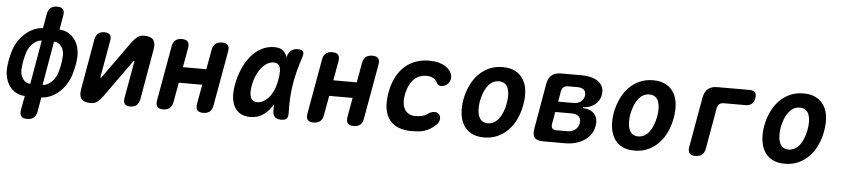

<svg xmlns="http://www.w3.org/2000/svg" viewBox="-55 -1038 6704 1526"><g transform="rotate(5 3297.0 -275.0)"><path d="M266 114Q260 147 241 163.5Q222 180 188 180Q154 180 141 163.5Q128 147 133 114L154 0Q115 -2 84.5 -18.5Q54 -35 33 -63Q12 -91 2 -128.5Q-8 -166 -6 -208Q-4 -242 2.5 -275.5Q9 -309 19 -343Q31 -385 54 -421.5Q77 -458 107.5 -486Q138 -514 174.5 -531Q211 -548 251 -550L271 -664Q277 -697 296 -713.5Q315 -730 349 -730Q383 -730 396 -713.5Q409 -697 403 -664L383 -550Q422 -548 452.5 -531Q483 -514 504 -486Q525 -458 535 -421.5Q545 -385 543 -343Q541 -309 534.5 -275.5Q528 -242 518 -208Q506 -166 483 -128.5Q460 -91 429.5 -63Q399 -35 362.5 -18.5Q326 -2 286 0ZM189 -100 250 -451Q232 -451 214 -442Q196 -433 180.5 -418.5Q165 -404 153 -385Q141 -366 135 -346Q124 -311 117.5 -275.5Q111 -240 109 -206Q108 -185 114 -166Q120 -147 130.5 -132Q141 -117 156 -108.5Q171 -100 189 -100ZM348 -451 287 -100Q305 -100 323 -108.5Q341 -117 356.5 -132Q372 -147 384.5 -166Q397 -185 403 -206Q414 -240 420 -275.5Q426 -311 428 -346Q429 -366 423.5 -385Q418 -404 407.5 -418.5Q397 -433 381.5 -442Q366 -451 348 -451Z M595 -91 666 -497Q673 -529 691 -544.5Q709 -560 740 -560Q772 -560 785 -544.5Q798 -529 792 -497L740 -203Q739 -200 739.5 -198.5Q740 -197 743 -197Q745 -197 746.5 -198.5Q748 -200 750 -203L959 -495Q981 -525 1002.5 -542.5Q1024 -560 1059 -560Q1110 -560 1130.5 -535Q1151 -510 1142 -459L1071 -53Q1064 -21 1046 -5.5Q1028 10 997 10Q965 10 952 -5.5Q939 -21 945 -53L997 -347Q998 -350 997 -351.5Q996 -353 994 -353Q992 -353 990.5 -351.5Q989 -350 987 -347L778 -55Q756 -25 734.5 -7.5Q713 10 678 10Q627 10 606.5 -15Q586 -40 595 -91Z M1258 10Q1225 10 1211.5 -6.5Q1198 -23 1204 -56L1282 -494Q1287 -527 1306.5 -543.5Q1326 -560 1359 -560Q1393 -560 1406 -543.5Q1419 -527 1414 -494L1386 -338H1573L1601 -494Q1607 -527 1626 -543.5Q1645 -560 1679 -560Q1712 -560 1725.5 -543.5Q1739 -527 1733 -494L1655 -56Q1650 -23 1630.5 -6.5Q1611 10 1578 10Q1544 10 1531 -6.5Q1518 -23 1523 -56L1551 -212H1364L1336 -56Q1330 -23 1311 -6.5Q1292 10 1258 10Z M1952 10Q1916 10 1885 -3.5Q1854 -17 1833.5 -46Q1813 -75 1805.5 -121.5Q1798 -168 1810 -234Q1822 -301 1847.5 -361Q1873 -421 1909.5 -465Q1946 -509 1993.5 -534.5Q2041 -560 2098 -560Q2145 -560 2169 -537Q2190 -518 2199 -488Q2201 -494 2203 -501Q2213 -531 2234 -545.5Q2255 -560 2285 -560Q2316 -560 2325.5 -545.5Q2335 -531 2325 -501Q2307 -446 2292.5 -392Q2278 -338 2269 -283.5Q2260 -229 2256.5 -171Q2253 -113 2255 -48Q2256 -18 2244 -4Q2232 10 2201 10Q2170 10 2152 -4Q2134 -18 2133 -48Q2132 -78 2132 -106Q2123 -92 2114 -79Q2085 -37 2044.5 -13.5Q2004 10 1952 10ZM1998 -112Q2021 -112 2044 -123.5Q2067 -135 2088 -158.5Q2109 -182 2125 -217Q2140 -249 2148 -291L2150 -303Q2155 -328 2156 -352Q2159 -377 2154.5 -396Q2150 -415 2138 -426.5Q2126 -438 2103 -438Q2074 -438 2048 -422Q2022 -406 2001 -378Q1980 -350 1964.5 -313Q1949 -276 1943 -234Q1933 -179 1946 -145.5Q1959 -112 1998 -112Z M2458 10Q2425 10 2411.5 -6.5Q2398 -23 2404 -56L2482 -494Q2487 -527 2506.5 -543.5Q2526 -560 2559 -560Q2593 -560 2606 -543.5Q2619 -527 2614 -494L2586 -338H2773L2801 -494Q2807 -527 2826 -543.5Q2845 -560 2879 -560Q2912 -560 2925.5 -543.5Q2939 -527 2933 -494L2855 -56Q2850 -23 2830.5 -6.5Q2811 10 2778 10Q2744 10 2731 -6.5Q2718 -23 2723 -56L2751 -212H2564L2536 -56Q2530 -23 2511 -6.5Q2492 10 2458 10Z M3031 -277Q3044 -352 3073 -406Q3102 -460 3142 -494Q3182 -528 3230.5 -544Q3279 -560 3331 -560Q3374 -560 3406.5 -551.5Q3439 -543 3461.5 -528.5Q3484 -514 3497.5 -496Q3511 -478 3515 -460Q3521 -432 3509 -408.5Q3497 -385 3473 -374Q3454 -366 3435 -368.5Q3416 -371 3409 -388Q3399 -411 3376.5 -424.5Q3354 -438 3321 -438Q3295 -438 3270 -429.5Q3245 -421 3224 -401Q3203 -381 3187 -350Q3171 -319 3163 -275Q3155 -234 3159.5 -202.5Q3164 -171 3178 -151Q3192 -131 3213 -121.5Q3234 -112 3260 -112Q3287 -112 3312.5 -117.5Q3338 -123 3360 -140Q3381 -154 3403.5 -157Q3426 -160 3443 -145Q3451 -138 3454.5 -128Q3458 -118 3457.5 -106Q3457 -94 3451.5 -82Q3446 -70 3435 -60Q3412 -37 3388.5 -23Q3365 -9 3341 -1.5Q3317 6 3291.5 8Q3266 10 3239 10Q3182 10 3137.5 -7Q3093 -24 3065 -59Q3037 -94 3027.5 -148Q3018 -202 3031 -277Z M3818 10Q3757 10 3716 -12.5Q3675 -35 3652.5 -74Q3630 -113 3624.5 -165Q3619 -217 3629 -275Q3640 -334 3663.5 -385.5Q3687 -437 3723.5 -476Q3760 -515 3809 -537.5Q3858 -560 3919 -560Q3980 -560 4021 -537.5Q4062 -515 4085 -476.5Q4108 -438 4113 -386Q4118 -334 4107 -275Q4097 -217 4073.5 -165Q4050 -113 4013 -74Q3976 -35 3927.5 -12.5Q3879 10 3818 10ZM3838 -105Q3865 -105 3888 -118Q3911 -131 3928 -154.5Q3945 -178 3957 -209Q3969 -240 3975 -275Q3982 -311 3981 -342Q3980 -373 3971.5 -396Q3963 -419 3944.5 -432Q3926 -445 3899 -445Q3871 -445 3848.5 -432Q3826 -419 3808.5 -395.5Q3791 -372 3779.5 -341Q3768 -310 3761 -275Q3755 -240 3756 -209Q3757 -178 3766 -154.5Q3775 -131 3793 -118Q3811 -105 3838 -105Z M4288 0Q4240 0 4221 -23Q4202 -46 4211 -94L4274 -456Q4282 -504 4309.5 -527Q4337 -550 4385 -550H4545Q4638 -550 4685.5 -512Q4733 -474 4722 -408Q4713 -359 4675 -329.5Q4637 -300 4582 -298L4581 -291Q4644 -289 4674.5 -253Q4705 -217 4694 -157Q4688 -121 4668.5 -92Q4649 -63 4618.5 -42.5Q4588 -22 4548 -11Q4508 0 4462 0ZM4365 -241 4348 -144Q4344 -121 4354 -109Q4364 -97 4388 -97H4470Q4510 -97 4535.5 -116Q4561 -135 4567 -169Q4573 -203 4554 -222Q4535 -241 4495 -241ZM4450 -453Q4426 -453 4412.5 -441Q4399 -429 4395 -406L4381 -325H4502Q4538 -325 4561 -342Q4584 -359 4589 -389Q4594 -419 4577 -436Q4560 -453 4524 -453Z M5018 10Q4957 10 4916 -12.5Q4875 -35 4852.5 -74Q4830 -113 4824.5 -165Q4819 -217 4829 -275Q4840 -334 4863.5 -385.5Q4887 -437 4923.5 -476Q4960 -515 5009 -537.5Q5058 -560 5119 -560Q5180 -560 5221 -537.5Q5262 -515 5285 -476.5Q5308 -438 5313 -386Q5318 -334 5307 -275Q5297 -217 5273.5 -165Q5250 -113 5213 -74Q5176 -35 5127.5 -12.5Q5079 10 5018 10ZM5038 -105Q5065 -105 5088 -118Q5111 -131 5128 -154.5Q5145 -178 5157 -209Q5169 -240 5175 -275Q5182 -311 5181 -342Q5180 -373 5171.5 -396Q5163 -419 5144.5 -432Q5126 -445 5099 -445Q5071 -445 5048.5 -432Q5026 -419 5008.5 -395.5Q4991 -372 4979.5 -341Q4968 -310 4961 -275Q4955 -240 4956 -209Q4957 -178 4966 -154.5Q4975 -131 4993 -118Q5011 -105 5038 -105Z M5505 10Q5471 10 5458 -6.5Q5445 -23 5450 -56L5521 -456Q5530 -504 5557 -527Q5584 -550 5632 -550H5889Q5920 -550 5932.5 -534.5Q5945 -519 5940 -489Q5934 -458 5916 -442.5Q5898 -427 5867 -427H5695Q5672 -427 5658 -416Q5644 -405 5640 -380L5583 -56Q5577 -23 5558 -6.5Q5539 10 5505 10Z M6218 10Q6157 10 6116 -12.5Q6075 -35 6052.5 -74Q6030 -113 6024.5 -165Q6019 -217 6029 -275Q6040 -334 6063.5 -385.5Q6087 -437 6123.5 -476Q6160 -515 6209 -537.5Q6258 -560 6319 -560Q6380 -560 6421 -537.5Q6462 -515 6485 -476.5Q6508 -438 6513 -386Q6518 -334 6507 -275Q6497 -217 6473.5 -165Q6450 -113 6413 -74Q6376 -35 6327.5 -12.5Q6279 10 6218 10ZM6238 -105Q6265 -105 6288 -118Q6311 -131 6328 -154.5Q6345 -178 6357 -209Q6369 -240 6375 -275Q6382 -311 6381 -342Q6380 -373 6371.5 -396Q6363 -419 6344.5 -432Q6326 -445 6299 -445Q6271 -445 6248.5 -432Q6226 -419 6208.5 -395.5Q6191 -372 6179.5 -341Q6168 -310 6161 -275Q6155 -240 6156 -209Q6157 -178 6166 -154.5Q6175 -131 6193 -118Q6211 -105 6238 -105Z"/></g></svg>

Font: Maple Mono
Style: Bold Italic
Weight: 700
Italic angle: -10°
Monospace: yes
Designer: subframe7536
Version: Version 7.000